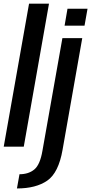

<svg xmlns="http://www.w3.org/2000/svg" viewBox="-30 -805 500 1054"><path d="M-9.5 0 129.5 -785H239L100.5 0ZM63 229.5 77 151.5Q127 151.5 158.5 125.2Q190 99 203 22.5L312.5 -595.5H421.5L313.5 17Q291.5 143.5 229.5 186.5Q167.5 229.5 63 229.5ZM340.5 -757H450.5L434 -664H324.5Z"/></svg>

Font: Anybody Medium
Style: Italic
Weight: 500
Italic angle: -10°
Designer: Tyler Finck
Foundry: Etcetera Type Company
Version: Version 1.010; ttfautohint (v1.8.3) -l 8 -r 50 -G 200 -x 14 